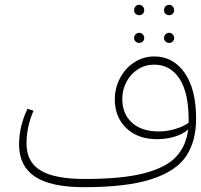

<svg xmlns="http://www.w3.org/2000/svg" viewBox="-20 -764 833 796"><path d="M793 -272Q793 -179 752 -117Q711 -55 609 -21.5Q507 12 329 12Q190 12 124.5 -32Q59 -76 59 -165Q59 -240 94 -313L119 -305Q90 -239 90 -168Q90 -93 148 -57.5Q206 -22 332 -22Q487 -22 578.5 -46Q670 -70 711 -115Q752 -160 760 -227Q737 -207 702.5 -197Q668 -187 631 -187Q551 -187 503.5 -233Q456 -279 456 -352Q456 -399 477.5 -440Q499 -481 536.5 -505.5Q574 -530 620 -530Q698 -530 745.5 -462Q793 -394 793 -272ZM762 -255V-269Q762 -380 724 -438Q686 -496 619 -496Q582 -496 551.5 -476.5Q521 -457 504 -424Q487 -391 487 -354Q487 -292 527 -255.5Q567 -219 639 -219Q670 -219 704 -228.5Q738 -238 762 -255ZM536 -721Q536 -731 542 -737.5Q548 -744 557 -744Q566 -744 572 -737.5Q578 -731 578 -721Q578 -713 572 -707Q566 -701 557 -701Q548 -701 542 -707Q536 -713 536 -721ZM660 -721Q660 -731 666 -737.5Q672 -744 681 -744Q690 -744 696 -737.5Q702 -731 702 -721Q702 -713 696 -707Q690 -701 681 -701Q672 -701 666 -707Q660 -713 660 -721ZM536 -606Q536 -615 542 -621.5Q548 -628 557 -628Q566 -628 572 -621.5Q578 -615 578 -606Q578 -598 572 -592Q566 -586 557 -586Q548 -586 542 -592Q536 -598 536 -606ZM660 -606Q660 -615 666 -621.5Q672 -628 681 -628Q690 -628 696 -621.5Q702 -615 702 -606Q702 -598 696 -592Q690 -586 681 -586Q672 -586 666 -592Q660 -598 660 -606Z"/></svg>

Font: FiraGO UltraLight
Style: Regular
Weight: 200
Designer: bBox Type
Foundry: bBox Type GmbH
Version: Version 1.001